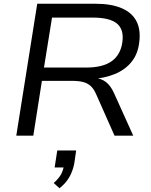

<svg xmlns="http://www.w3.org/2000/svg" viewBox="-20 -725 809 1026"><path d="M67 0 179 -705H490Q574 -705 629.5 -681.5Q685 -658 709 -612Q733 -566 724 -498Q717 -437 683 -394.5Q649 -352 592.5 -329Q536 -306 463 -302L466 -310L483 -309Q519 -307 545 -287.5Q571 -268 589 -228L692 0H592L494 -221Q482 -249 465.5 -264.5Q449 -280 425 -286.5Q401 -293 362 -293H204L158 0ZM215 -364H440Q530 -364 577.5 -398.5Q625 -433 634 -501Q643 -568 604.5 -599.5Q566 -631 475 -631H258ZM298 281 267 253Q294 229 306 207Q318 185 322 158L338 170H272L286 79H387L377 148Q369 189 350.5 221.5Q332 254 298 281Z"/></svg>

Font: Nunito Sans 10pt SemiExpanded
Style: Italic
Weight: 400
Width: 6
Italic angle: -9°
Designer: Vernon Adams
Foundry: Vernon Adams
Version: Version 3.101;gftools[0.9.27]